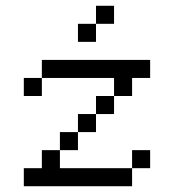

<svg xmlns="http://www.w3.org/2000/svg" viewBox="-20 -645 602 665"><path d="M62.5 -312.5H125V-375H62.5ZM62.5 0H437.5V-62.5H187.5V-125H125V-62.5H62.5ZM125 -375H375V-312.5H437.5V-375H500V-437.5H125ZM187.5 -125H250V-187.5H187.5ZM250 -187.5H312.5V-250H250ZM250 -500H312.5V-562.5H250ZM312.5 -250H375V-312.5H312.5ZM312.5 -562.5H375V-625H312.5ZM437.5 -62.5H500V-125H437.5Z"/></svg>

Font: ChillMoonMono
Style: Regular
Weight: 400
Designer: Warren2060
Foundry: ChillType
Version: Version 1.000;Glyphs 3.1.1 (3135)